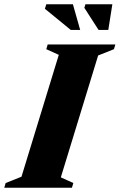

<svg xmlns="http://www.w3.org/2000/svg" viewBox="-55 -878 560 898"><path d="M220 -621.5 161.5 -648 168 -670H484.5L478 -648L404 -618.5L229.5 -48.5L288 -22L281.5 0H-35L-28.5 -22L45.5 -51.5ZM320 -738H276L155 -837L161.5 -858H286ZM451.5 -738H406L339.5 -841.5L344.5 -858H470.5Z"/></svg>

Font: Newsreader Text ExtraBold
Style: Italic
Weight: 800
Italic angle: -17°
Designer: Hugues Gentile
Foundry: Production Type
Version: Version 1.001